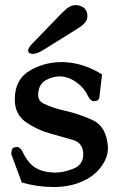

<svg xmlns="http://www.w3.org/2000/svg" viewBox="-20 -726 472 767"><path d="M240.2 -477.5Q315.4 -473.6 387.7 -428.7L377 -337.9Q374.5 -321.8 356.9 -321.8H355Q340.8 -322.8 333 -339.8Q316.9 -374.5 285.9 -397Q254.9 -419.4 220.2 -420.9H218.8Q191.9 -420.9 166 -407.2Q140.6 -394 134.8 -366.2Q132.3 -356 132.3 -348.1Q132.3 -322.8 153.8 -312.5Q187 -295.9 231.4 -285.6Q295.9 -271.5 350.8 -245.8Q405.8 -220.2 411.1 -138.2V-133.3Q411.1 -94.7 381.3 -56.2Q349.1 -14.2 288.1 6.8Q250.5 19.5 205.1 21H191.4Q129.4 21 66.9 2.9L24.9 -110.8L26.4 -122.6Q27.3 -138.7 47.4 -138.7H49.8Q62 -136.2 69.8 -120.6Q91.3 -74.7 120.8 -56.4Q150.4 -38.1 195.8 -36.6H201.7Q233.4 -36.6 272.5 -51.8Q311 -66.9 312.5 -106.4V-109.4Q312.5 -155.3 271 -167Q219.2 -181.6 180.2 -192.9Q129.9 -206.5 85.4 -236.8Q39.1 -268.1 39.1 -328.1V-330.6Q39.6 -411.1 103 -446.3Q159.2 -478 227.5 -478Q233.9 -478 240.2 -477.5ZM151.4 -525.4Q127.4 -510.7 111.3 -510.7Q106.4 -510.7 105 -511.7Q92.3 -513.2 92.3 -524.4Q92.3 -534.7 111.8 -554.7L168.5 -613.3Q180.2 -625 211.2 -657.5Q242.2 -689.9 255.4 -697.8Q268.6 -705.6 282.7 -705.6Q293.5 -705.6 304.2 -701.2Q329.1 -690.4 329.1 -661.6Q329.1 -645 317.6 -633.3Q306.2 -621.6 294.9 -614.7Z"/></svg>

Font: Caudex
Style: Bold
Weight: 700
Version: Version 1.01